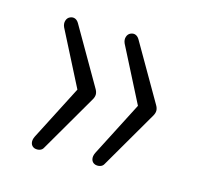

<svg xmlns="http://www.w3.org/2000/svg" viewBox="-62 -508 519 484"><g transform="rotate(15 197.0 -265.5)"><path d="M65 -94Q57 -97 55 -105Q53 -113 58 -123L131 -265L58 -408Q54 -417 56.5 -425Q59 -433 66 -436Q73 -439 79 -436.5Q85 -434 89 -427L174 -280Q179 -272 179 -265Q179 -258 174 -250L88 -102Q85 -96 78.5 -94Q72 -92 65 -94ZM223 -94Q215 -97 213 -105Q211 -113 216 -123L289 -265L216 -408Q212 -417 214.5 -425Q217 -433 224 -436Q231 -439 237 -436.5Q243 -434 247 -427L332 -280Q337 -272 337 -265Q337 -258 332 -250L246 -102Q243 -96 236.5 -94Q230 -92 223 -94Z"/></g></svg>

Font: Nunito ExtraLight ExtraLight
Style: Regular
Weight: 250
Version: Version 3.602